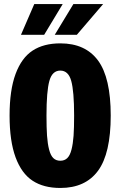

<svg xmlns="http://www.w3.org/2000/svg" viewBox="-20 -921 610 952"><path d="M84 -748.5 150 -901H291L199 -748.5ZM251.5 -748.5 344 -901H491.5L361 -748.5ZM279 11Q196.5 11 141.8 -24.8Q87 -60.5 57.2 -141Q27.5 -221.5 27.5 -348Q27.5 -474 57.2 -554.2Q87 -634.5 141.8 -670.2Q196.5 -706 279 -706Q403.5 -706 466.2 -620.8Q529 -535.5 529 -348Q529 -160 466.2 -74.5Q403.5 11 279 11ZM347.5 -348Q347.5 -468.5 333.2 -519.8Q319 -571 279 -571Q239 -571 224.8 -519.8Q210.5 -468.5 210.5 -348Q210.5 -287.5 213.2 -248Q216 -208.5 223.5 -179.2Q231 -150 244.5 -137Q258 -124 279 -124Q300 -124 313.5 -137Q327 -150 334.5 -179.2Q342 -208.5 344.8 -248Q347.5 -287.5 347.5 -348Z"/></svg>

Font: League Mono Narrow ExtraBold
Style: Regular
Weight: 800
Width: 3
Designer: Tyler Finck
Foundry: The League of Moveable Type / Tyler Finck
Version: Version 2.210